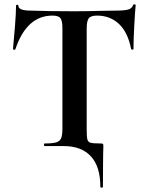

<svg xmlns="http://www.w3.org/2000/svg" viewBox="-20 -674 683 886"><path d="M273 0H186Q183 0 183 -6Q183 -12 186 -12Q223 -12 239.5 -17Q256 -22 262 -36Q268 -50 268 -81V-544Q268 -578 259 -590Q250 -602 222 -602Q103 -602 51 -447Q50 -444 45 -444.5Q40 -445 40 -448Q44 -488 49 -551.5Q54 -615 54 -647Q54 -652 59.5 -652Q65 -652 65 -647Q65 -625 122 -625Q208 -622 323 -622Q382 -622 448 -624L516 -625Q554 -625 571.5 -630Q589 -635 594 -650Q595 -654 600.5 -654Q606 -654 606 -650Q603 -620 599.5 -554Q596 -488 596 -448Q596 -445 591 -445Q586 -445 585 -448Q570 -525 529 -563.5Q488 -602 428 -602Q399 -602 389.5 -589.5Q380 -577 380 -542V-81Q380 -44 383 -31.5Q386 -19 397.5 -15.5Q409 -12 444 -12Q453 -12 455 -10Q457 -8 457 0Q457 23 456 38Q456 55 455.5 88.5Q455 122 455 187Q455 192 449 192Q443 192 443 187Q443 95 399.5 47.5Q356 0 273 0Z"/></svg>

Font: Cormorant Garamond
Style: Bold
Weight: 700
Designer: Christian Thalmann (Catharsis Fonts)
Foundry: Catharsis Fonts
Version: Version 4.000